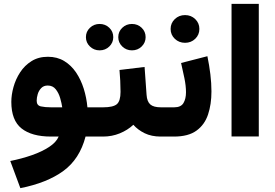

<svg xmlns="http://www.w3.org/2000/svg" viewBox="-20 -707 1425 994"><path d="M228 -413.1Q275.9 -413.1 312.3 -391.1Q348.6 -369.1 373.8 -331.8Q398.9 -294.4 413.6 -247.6Q428.2 -200.7 432.6 -151.4H464.8V0H422.9Q392.6 116.2 308.1 178Q223.6 239.7 85.4 267.1L33.2 126.5Q92.3 114.7 144.8 96.4Q197.3 78.1 234.4 53.7Q271.5 29.3 283.7 0H244.1Q144.5 0 91.6 -42Q38.6 -84 38.6 -179.7Q38.6 -215.8 49.8 -256.3Q61 -296.9 84.2 -332.5Q107.4 -368.2 143.3 -390.6Q179.2 -413.1 228 -413.1ZM244.1 -151.4H302.2Q299.3 -171.9 291.7 -198.5Q284.2 -225.1 268.8 -244.6Q253.4 -264.2 227.1 -264.2Q206.1 -264.2 193.4 -251Q180.7 -237.8 175.3 -219.5Q169.9 -201.2 169.9 -185.5Q169.9 -161.1 191.4 -156.2Q212.9 -151.4 244.1 -151.4Z M592.3 -514.6Q592.3 -543.5 613 -563.2Q633.8 -583 663.1 -583Q692.9 -583 713.4 -563.2Q733.9 -543.5 733.9 -514.6Q733.9 -486.3 713.4 -466.3Q692.9 -446.3 663.1 -446.3Q633.8 -446.3 613 -466.3Q592.3 -486.3 592.3 -514.6ZM424.8 -514.6Q424.8 -543.5 445.6 -563.2Q466.3 -583 495.6 -583Q525.4 -583 545.9 -563.2Q566.4 -543.5 566.4 -514.6Q566.4 -486.3 545.9 -466.3Q525.4 -446.3 495.6 -446.3Q466.3 -446.3 445.6 -466.3Q424.8 -486.3 424.8 -514.6ZM445.3 -151.4H513.7Q565.9 -151.4 585 -167.7Q604 -184.1 604 -231.4Q604 -260.7 602.5 -289.3Q601.1 -317.9 598.6 -344.7L728.5 -360.4L738.8 -215.8Q741.2 -181.2 758.1 -166.3Q774.9 -151.4 813 -151.4H823.2V0H812Q764.2 0 728.8 -17.3Q693.4 -34.7 670.4 -61Q640.6 -33.2 600.1 -16.6Q559.6 0 513.7 0H445.3Z M880.9 0H803.7V-151.4H881.8Q916.5 -151.4 929.7 -173.3Q942.9 -195.3 942.9 -229.5Q942.9 -262.7 934.6 -302.7Q926.3 -342.8 917.5 -380.9L1053.7 -416Q1063.5 -368.7 1069.1 -322.3Q1074.7 -275.9 1074.7 -233.4Q1074.7 -167 1057.1 -114.3Q1039.6 -61.5 997.3 -30.8Q955.1 0 880.9 0ZM863.3 -557.1Q863.3 -587.4 885 -608.2Q906.7 -628.9 938 -628.9Q969.2 -628.9 990.7 -608.2Q1012.2 -587.4 1012.2 -557.1Q1012.2 -526.9 990.7 -506.1Q969.2 -485.4 938 -485.4Q906.7 -485.4 885 -506.1Q863.3 -526.9 863.3 -557.1Z M1319.8 -687V-0.5H1178.7V-687Z"/></svg>

Font: Vazirmatn RD UI FD Black
Style: Regular
Weight: 900
Designer: Saber Rastikerdar
Foundry: Saber Rastikerdar
Version: Version 33.003